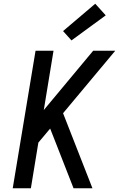

<svg xmlns="http://www.w3.org/2000/svg" viewBox="-20 -1006 640 1026"><path d="M48 0 170 -735H266L214 -418L478 -735H596L317 -401L474 0H373L265 -276L248 -319L185 -244L145 0ZM362 -790 317 -840 489 -986 545 -924Z"/></svg>

Font: Iosevka SS04 Md Ex Obl
Style: Regular
Weight: 500
Width: 7
Italic angle: -9°
Monospace: yes
Designer: Belleve Invis
Foundry: Belleve Invis
Version: Version 19.0.0; ttfautohint (v1.8.4)